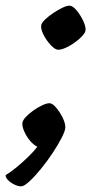

<svg xmlns="http://www.w3.org/2000/svg" viewBox="-87 -521 323 679"><path d="M-12 138Q-23 138 -36.5 131.5Q-50 125 -59 115.5Q-68 106 -67 98Q-51 89 -29 71Q-7 53 13.5 33Q34 13 45 -2Q31 -9 19 -23.5Q7 -38 -0.5 -54.5Q-8 -71 -8 -83Q-8 -94 3 -106Q14 -118 30 -129.5Q46 -141 62 -148.5Q78 -156 88 -156Q98 -156 111 -141Q124 -126 134 -106Q144 -86 144 -71Q144 -59 131.5 -34.5Q119 -10 99.5 19.5Q80 49 58 76Q36 103 17 120.5Q-2 138 -12 138ZM119 -345Q108 -345 92.5 -361.5Q77 -378 66.5 -399Q56 -420 59 -433Q61 -441 73 -452.5Q85 -464 101.5 -475Q118 -486 133.5 -493.5Q149 -501 159 -501Q170 -501 184.5 -483.5Q199 -466 208.5 -444.5Q218 -423 215 -411Q212 -400 194 -384Q176 -368 154.5 -356.5Q133 -345 119 -345Z"/></svg>

Font: Texturina 72pt 72pt Regular
Style: Bold Italic
Weight: 700
Italic angle: -11°
Designer: Guillermo Torres Carreño
Foundry: Omnibus-Type
Version: Version 1.002; ttfautohint (v1.8.3)